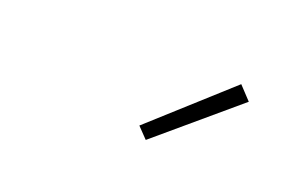

<svg xmlns="http://www.w3.org/2000/svg" viewBox="-41 -891 682 440"><g transform="rotate(20 300.0 -671.5)"><path d="M328 -574 303 -600 490 -769 520 -737Z"/></g></svg>

Font: Iosevka SS04 XLt Ex Obl
Style: Regular
Weight: 200
Width: 7
Italic angle: -9°
Monospace: yes
Designer: Belleve Invis
Foundry: Belleve Invis
Version: Version 19.0.0; ttfautohint (v1.8.4)